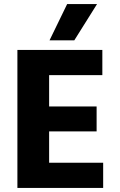

<svg xmlns="http://www.w3.org/2000/svg" viewBox="-20 -918 584 938"><path d="M484 0H65V-674H480V-551H220V-398H452V-276H220V-123H484ZM343 -721H222L308 -898H454Z"/></svg>

Font: Hind Guntur
Style: Bold
Weight: 700
Designer: Manushi Parikh, Hitesh Malaviya
Foundry: Indian Type Foundry
Version: Version 1.002;PS 1.0;hotconv 1.0.86;makeotf.lib2.5.63406; tt